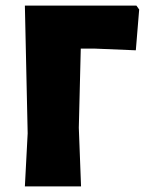

<svg xmlns="http://www.w3.org/2000/svg" viewBox="-20 -667 527 687"><path d="M468 -647 478 -633 466 -487 321 -493H269L262 -210L270 0H69L79 -190L69 -647Z"/></svg>

Font: Alegreya Sans Black
Style: Regular
Weight: 900
Designer: Juan Pablo del Peral
Foundry: Huerta Tipografica
Version: Version 2.007